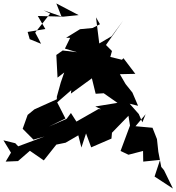

<svg xmlns="http://www.w3.org/2000/svg" viewBox="-39 -966 1027 1118"><path d="M134 -738 200 -711 187 -737 166 -776 253 -887 215 -906 319 -870 289 -946 419 -878 330 -869 181 -873 225 -797 122 -780ZM543 -825 500 -803 427 -796 346 -746H375L380 -767L339 -683L409 -662L326 -672L289 -646L296 -514L335 -544L315 -486L292 -403V-388L161 -329L122 -297L93 -216L156 -153L220 -171L67 -114L50 -132L-19 -149L25 -77L-6 -25L66 -28L135 -88L216 -32L289 -124L343 -135L417 -178L435 -107L462 -189L492 -108L610 -159L613 -193L709 -292L718 -235L663 -87L709 -65L794 -87L795 -25L893 -35L861 62L968 132L916 25L900 6L883 -82L875 -156L849 -222L750 -231L809 -301L790 -254L769 -302L716 -362L765 -350L732 -427L692 -477L659 -534L701 -535L749 -536L680 -627L671 -618L597 -636L592 -594L613 -669L578 -704L678 -846L611 -755L539 -713L520 -865ZM549 -330 534 -331 406 -258 374 -308 349 -274 246 -229 342 -276 294 -370 376 -441 374 -421 496 -510 518 -420 565 -423 645 -367 516 -346Z"/></svg>

Font: Hussar Lance
Style: Regular
Weight: 700
Foundry: Cannot Into Space Fonts, PlusOne Fonts
Version: Version 2.27